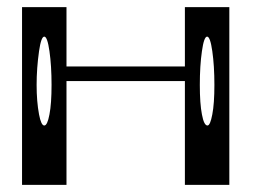

<svg xmlns="http://www.w3.org/2000/svg" viewBox="-20 -520 748 540"><path d="M583 -281.2Q583 -335 577.1 -376Q571.3 -417 562.5 -417Q553.7 -417 547.9 -376Q542 -335 542 -281.2Q542 -228.5 547.9 -198.2Q553.7 -167 563.5 -167Q571.3 -167 577.1 -198.2Q583 -228.5 583 -281.2ZM125 -281.2Q125 -335 119.1 -376Q113.3 -417 104.5 -417Q95.7 -417 89.8 -376Q83 -328.1 83 -281.2Q83 -234.4 89.8 -198.2Q95.7 -167 104.5 -167Q113.3 -167 119.1 -198.2Q125 -228.5 125 -281.2ZM625 -500V0H500V-292H167V0H42V-500H167V-333H500V-500Z"/></svg>

Font: okolaksMetalik
Style: bold
Weight: 700
Width: 7
Version: Version 0.6